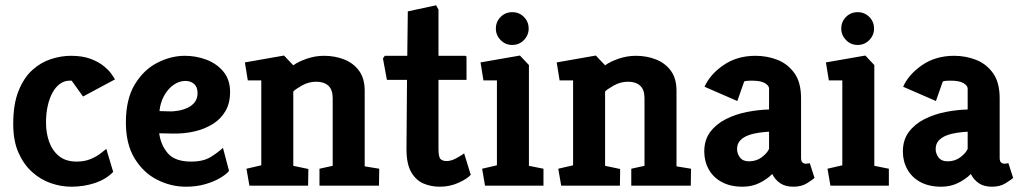

<svg xmlns="http://www.w3.org/2000/svg" viewBox="-20 -702 3868 726"><path d="M249 4Q211 4 172 -9.5Q133 -23 101 -52Q69 -81 49.5 -125.5Q30 -170 30 -233Q30 -308 50 -358Q70 -408 102 -437Q134 -466 172.5 -478.5Q211 -491 248 -491Q292 -491 322.5 -479.5Q353 -468 372.5 -452Q392 -436 402 -421.5Q412 -407 415 -402L294 -337L251 -397H243Q224 -397 207.5 -385.5Q191 -374 179 -352.5Q167 -331 160.5 -302Q154 -273 154 -238Q154 -199 166 -165.5Q178 -132 203.5 -111.5Q229 -91 270 -91Q299 -91 321 -100Q343 -109 358.5 -120.5Q374 -132 382 -139L408 -52Q381 -24 339 -10Q297 4 249 4Z M683 4Q626 4 574 -22.5Q522 -49 489 -103Q456 -157 456 -239Q456 -327 489.5 -382.5Q523 -438 574.5 -464.5Q626 -491 679 -491Q721 -491 760 -476.5Q799 -462 824.5 -431.5Q850 -401 850 -354Q850 -312 832.5 -282Q815 -252 784.5 -233Q754 -214 715 -205Q676 -196 633 -197L582 -198Q588 -153 615 -122Q642 -91 703 -91Q749 -91 777 -108.5Q805 -126 823 -143L846 -56Q837 -44 814 -30Q791 -16 757.5 -6Q724 4 683 4ZM583 -282 616 -281Q635 -280 654.5 -283.5Q674 -287 690.5 -295Q707 -303 717 -316.5Q727 -330 727 -350Q727 -373 714 -384.5Q701 -396 681 -396Q657 -396 635.5 -380.5Q614 -365 600 -339Q586 -313 583 -282Z M923 0 912 -64 968 -77V-398H917L906 -466L1054 -492L1089 -455Q1108 -469 1140 -480Q1172 -491 1205 -491Q1247 -491 1282 -477Q1317 -463 1338 -434Q1359 -405 1359 -359V-73L1414 -64L1413 0H1188V-64L1238 -75V-331Q1238 -363 1221.5 -378Q1205 -393 1176 -393Q1147 -393 1121.5 -378.5Q1096 -364 1089 -356V-75L1146 -63L1145 0Z M1643 4Q1610 4 1581.5 -8Q1553 -20 1535 -51Q1517 -82 1517 -138L1519 -400H1443L1428 -481L1435 -491H1520L1522 -659L1629 -682L1638 -666V-491H1739Q1744 -491 1744 -485V-400H1638V-139Q1638 -108 1646 -100.5Q1654 -93 1669 -93Q1686 -93 1706 -104Q1726 -115 1735 -122L1760 -41Q1747 -26 1714 -11Q1681 4 1643 4Z M1814 0 1803 -64 1859 -77V-398H1808L1797 -466L1946 -492L1980 -456V-75L2035 -64V0ZM1917 -532Q1891 -532 1873 -550.5Q1855 -569 1855 -594Q1855 -620 1873 -638Q1891 -656 1917 -656Q1943 -656 1961 -638Q1979 -620 1979 -594Q1979 -569 1961 -550.5Q1943 -532 1917 -532Z M2102 0 2091 -64 2147 -77V-398H2096L2085 -466L2233 -492L2268 -455Q2287 -469 2319 -480Q2351 -491 2384 -491Q2426 -491 2461 -477Q2496 -463 2517 -434Q2538 -405 2538 -359V-73L2593 -64L2592 0H2367V-64L2417 -75V-331Q2417 -363 2400.5 -378Q2384 -393 2355 -393Q2326 -393 2300.5 -378.5Q2275 -364 2268 -356V-75L2325 -63L2324 0Z M2788 4Q2742 4 2709.5 -13.5Q2677 -31 2660 -61.5Q2643 -92 2643 -129Q2643 -173 2665.5 -203Q2688 -233 2724.5 -251.5Q2761 -270 2804 -278.5Q2847 -287 2888 -288V-367Q2888 -378 2872.5 -387.5Q2857 -397 2823 -397Q2815 -397 2807 -396.5Q2799 -396 2794 -394L2768 -320L2644 -374Q2665 -421 2716 -456Q2767 -491 2837 -491Q2880 -491 2919 -476Q2958 -461 2983.5 -426Q3009 -391 3009 -330V-105Q3009 -92 3014.5 -87.5Q3020 -83 3027 -83Q3032 -83 3036.5 -84Q3041 -85 3042 -85L3060 -29Q3053 -23 3032 -9.5Q3011 4 2980 4Q2950 4 2930.5 -9Q2911 -22 2900 -44Q2880 -24 2851.5 -10Q2823 4 2788 4ZM2812 -92Q2840 -92 2860.5 -107.5Q2881 -123 2888 -139V-204Q2869 -203 2848 -200Q2827 -197 2808.5 -190Q2790 -183 2778.5 -170.5Q2767 -158 2767 -138Q2767 -121 2778 -106.5Q2789 -92 2812 -92Z M3120 0 3109 -64 3165 -77V-398H3114L3103 -466L3252 -492L3286 -456V-75L3341 -64V0ZM3223 -532Q3197 -532 3179 -550.5Q3161 -569 3161 -594Q3161 -620 3179 -638Q3197 -656 3223 -656Q3249 -656 3267 -638Q3285 -620 3285 -594Q3285 -569 3267 -550.5Q3249 -532 3223 -532Z M3539 4Q3493 4 3460.5 -13.5Q3428 -31 3411 -61.5Q3394 -92 3394 -129Q3394 -173 3416.5 -203Q3439 -233 3475.5 -251.5Q3512 -270 3555 -278.5Q3598 -287 3639 -288V-367Q3639 -378 3623.5 -387.5Q3608 -397 3574 -397Q3566 -397 3558 -396.5Q3550 -396 3545 -394L3519 -320L3395 -374Q3416 -421 3467 -456Q3518 -491 3588 -491Q3631 -491 3670 -476Q3709 -461 3734.5 -426Q3760 -391 3760 -330V-105Q3760 -92 3765.5 -87.5Q3771 -83 3778 -83Q3783 -83 3787.5 -84Q3792 -85 3793 -85L3811 -29Q3804 -23 3783 -9.5Q3762 4 3731 4Q3701 4 3681.5 -9Q3662 -22 3651 -44Q3631 -24 3602.5 -10Q3574 4 3539 4ZM3563 -92Q3591 -92 3611.5 -107.5Q3632 -123 3639 -139V-204Q3620 -203 3599 -200Q3578 -197 3559.5 -190Q3541 -183 3529.5 -170.5Q3518 -158 3518 -138Q3518 -121 3529 -106.5Q3540 -92 3563 -92Z"/></svg>

Font: Kreon
Style: Bold
Weight: 700
Designer: Julia Petretta
Foundry: Julia Petretta and Eli Heuer
Version: Version 2.002